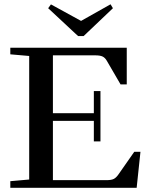

<svg xmlns="http://www.w3.org/2000/svg" viewBox="-20 -889 700 909"><path d="M349.6 -718.3 208 -850.1 221.2 -868.2 363.8 -790 503.4 -868.7 514.6 -850.1 376 -718.3ZM28.8 0V-31.2L118.2 -39.1V-624L28.8 -631.8V-663.1H580.1V-489.3H550.8L485.8 -601.1Q477.5 -615.7 465.8 -621.3Q454.1 -627 430.2 -627H230.5V-353H424.3V-458H455.6V-219.7H424.3V-316.9H230.5V-36.1H484.9Q507.3 -36.1 518.8 -42Q530.3 -47.9 541 -63.5L615.7 -170.4H645L627 0Z"/></svg>

Font: Elstob 10pt Medium
Style: Regular
Weight: 500
Designer: Peter S. Baker
Version: Version 1.015